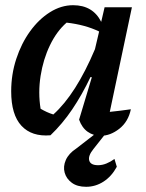

<svg xmlns="http://www.w3.org/2000/svg" viewBox="-20 -515 563 738"><path d="M174 5Q102 11 62.5 -31.5Q23 -74 23 -164Q23 -229 42.5 -288.5Q62 -348 95.5 -394.5Q129 -441 172 -468Q215 -495 261 -495Q337 -495 369 -431L382 -487H487L402 -85Q422 -87 442 -89.5Q462 -92 483 -95Q473 -47 438.5 -20Q404 7 367 7Q339 7 317 -8.5Q295 -24 284 -55L333 -218L328 -219Q295 -150 257.5 -94.5Q220 -39 174 5ZM136 -97Q148 -90 160 -84.5Q172 -79 185 -75Q272 -153 345 -326L361 -394Q307 -420 236 -428Q198 -395 172 -341Q146 -287 136 -223Q126 -159 136 -97ZM311 203Q277 203 256 187.5Q235 172 228.5 148.5Q222 125 233 100Q244 75 273 56L375 -23H403L339 58Q318 84 323 102Q328 120 357 120Q373 120 389 113.5Q405 107 420 96L429 126Q409 163 378 183Q347 203 311 203Z"/></svg>

Font: Piazzolla SemiBold
Style: Italic
Weight: 600
Italic angle: -11.3°
Designer: Juan Pablo del Peral
Foundry: Huerta Tipografica
Version: Version 1.330